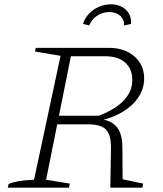

<svg xmlns="http://www.w3.org/2000/svg" viewBox="-20 -871 757 891"><path d="M16 0 20 -17Q37 -25 65.5 -30Q94 -35 138 -37L261 -612L142 -632L146 -649H485Q558 -649 603.5 -609.5Q649 -570 649 -506Q649 -461 623.5 -421.5Q598 -382 552 -353.5Q506 -325 446 -312V-319Q483 -313 505 -297.5Q527 -282 537.5 -254.5Q548 -227 548 -184L549 -39L644 -19L641 0H492L495 -182Q496 -245 472 -269.5Q448 -294 390 -294H226L234 -334H439Q594 -394 594 -500Q594 -551 561 -580.5Q528 -610 469 -610H309L194 -37L304 -19L300 0ZM495 -851Q524 -851 546 -839Q568 -827 579 -806.5Q590 -786 588 -760L556 -753Q557 -780 538 -797.5Q519 -815 487 -815Q456 -815 430.5 -798Q405 -781 394 -753L365 -760Q373 -786 392 -806.5Q411 -827 438 -839Q465 -851 495 -851Z"/></svg>

Font: Piazzolla Thin Thin
Style: Italic
Weight: 250
Italic angle: -11.3°
Version: Version 2.005